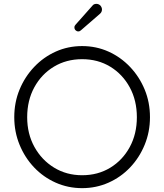

<svg xmlns="http://www.w3.org/2000/svg" viewBox="-20 -964 852 996"><path d="M372 -807Q366 -813 366 -822Q366 -830 372 -836L459 -934Q466 -944 480 -944Q492 -944 501 -935Q509 -925 509 -915Q509 -901 498 -892L400 -807Q394 -801 386 -801Q378 -801 372 -807ZM406 12Q333 12 269 -16.5Q205 -45 157 -95.5Q109 -146 81.5 -213Q54 -280 54 -356Q54 -433 81.5 -499.5Q109 -566 157.5 -617Q206 -668 269.5 -696.5Q333 -725 406 -725Q479 -725 542.5 -696.5Q606 -668 654.5 -617Q703 -566 730.5 -499.5Q758 -433 758 -356Q758 -280 730.5 -213Q703 -146 655 -95.5Q607 -45 543 -16.5Q479 12 406 12ZM406 -55Q488 -55 552 -94Q616 -133 653 -201Q690 -269 690 -356Q690 -443 653 -511Q616 -579 552 -618Q488 -657 406 -657Q324 -657 259.5 -618Q195 -579 158 -511Q121 -443 121 -356Q121 -270 158.5 -202Q196 -134 260.5 -94.5Q325 -55 406 -55Z"/></svg>

Font: Kiwi Maru Light
Style: Regular
Weight: 300
Designer: Hiroki-Chan
Version: Version 1.100